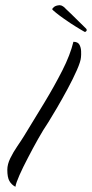

<svg xmlns="http://www.w3.org/2000/svg" viewBox="-20 -703 352 735"><path d="M39 12Q24 4 16 -10Q8 -24 8 -53Q8 -74 19.5 -97.5Q31 -121 46.5 -143.5Q62 -166 73 -184Q111 -246 149.5 -309.5Q188 -373 218.5 -433Q249 -493 261 -543Q278 -543 284 -532Q290 -521 290.5 -507Q291 -493 290 -484Q289 -468 274.5 -435Q260 -402 239 -363Q218 -324 197.5 -289Q177 -254 165 -235Q146 -207 125.5 -170.5Q105 -134 87 -99Q68 -63 54.5 -32.5Q41 -2 39 12ZM304 -581Q302 -582 291 -588.5Q280 -595 268 -602.5Q256 -610 250 -614Q241 -620 224.5 -631.5Q208 -643 194.5 -654Q181 -665 180 -667Q180 -671 187 -676.5Q194 -682 207 -683H209Q215 -683 221.5 -678.5Q228 -674 232 -669Q239 -663 252 -650Q265 -637 280.5 -622Q296 -607 308 -595Q312 -592 312 -588Q312 -585 309 -582.5Q306 -580 304 -581Z"/></svg>

Font: Birthstone
Style: Regular
Weight: 400
Designer: Robert E. Leuschke
Foundry: Robert E. Leuschke
Version: Version 1.013; ttfautohint (v1.8.3)